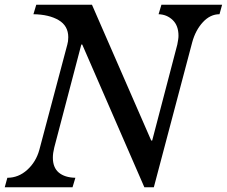

<svg xmlns="http://www.w3.org/2000/svg" viewBox="-29 -790 957 810"><path d="M580 0 318 -602H314L200 -168Q194 -144 194 -125Q194 -83 219 -62Q244 -41 289 -40L277 0H-9L2 -40Q49 -40 86 -73.5Q123 -107 137 -158L255 -602Q259 -615 259 -633Q259 -681 218.5 -705Q178 -729 112 -730L124 -770H359L609 -197H613L719 -602Q721 -613 722.5 -622Q724 -631 724 -639Q724 -682 699.5 -705.5Q675 -729 640 -730L652 -770H908L897 -730Q858 -730 827 -696.5Q796 -663 782 -612L620 0Z"/></svg>

Font: SVN-Libre Baskerville
Style: Italic
Weight: 400
Italic angle: -14°
Designer: Pablo Impallari, Rodrigo Fuenzalida
Foundry: Pablo Impallari, Rodrigo Fuenzalida
Version: Version 1.000; ttfautohint (v1.8.4)